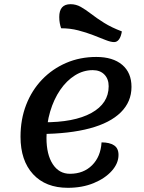

<svg xmlns="http://www.w3.org/2000/svg" viewBox="-20 -872 690 917"><path d="M304 25Q198 25 138 -40Q78 -105 78 -219Q78 -302 105 -371.5Q132 -441 181 -492Q230 -543 296 -571.5Q362 -600 440 -600Q519 -600 563.5 -562.5Q608 -525 608 -457Q608 -386 557 -335.5Q506 -285 409 -259Q312 -233 173 -232L185 -288Q334 -287 416.5 -332.5Q499 -378 499 -460Q499 -495 478.5 -516Q458 -537 423 -537Q378 -537 338 -512Q298 -487 267.5 -442.5Q237 -398 219.5 -339Q202 -280 202 -213Q202 -134 232 -88Q262 -42 314 -42Q379 -42 420 -83Q461 -124 465 -192Q503 -192 524.5 -178Q546 -164 546 -132Q546 -92 514 -56Q482 -20 427.5 2.5Q373 25 304 25ZM525 -671Q509 -671 484 -681Q459 -691 425.5 -704Q392 -717 353.5 -727Q315 -737 272 -737Q268 -748 265.5 -761.5Q263 -775 263 -791Q263 -852 317 -852Q343 -852 366 -839Q389 -826 415.5 -805.5Q442 -785 477 -763Q512 -741 562 -722Q558 -697 548.5 -684Q539 -671 525 -671Z"/></svg>

Font: Lemonada
Style: Regular
Weight: 400
Designer: Mohamed Gaber (Arabic), Eduardo Tunni (Latin)
Foundry: Kief Type Foundry
Version: Version 4.005